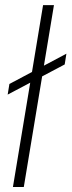

<svg xmlns="http://www.w3.org/2000/svg" viewBox="-20 -748 286 768"><path d="M195.8 -727.5 75.2 0H31.7L152.3 -727.5ZM10.7 -369.6 17.6 -412.1 245.6 -533.2 238.8 -490.2Z"/></svg>

Font: Inter 24pt ExtraLight
Style: Italic
Weight: 250
Italic angle: -9.3988°
Version: Version 4.001;git-66647c0bb